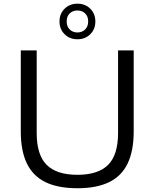

<svg xmlns="http://www.w3.org/2000/svg" viewBox="-20 -1014 840 1044"><path d="M401 9.5Q295 9.5 227 -23.8Q159 -57 126 -125.5Q93 -194 93 -299.5V-740H179.5V-291Q179.5 -171.5 233.8 -117.5Q288 -63.5 401 -63.5Q513.5 -63.5 567.8 -117.5Q622 -171.5 622 -291V-740H707V-299.5Q707 -194 674.2 -125.5Q641.5 -57 573.8 -23.8Q506 9.5 401 9.5ZM401 -800.5Q359 -800.5 331.2 -828Q303.5 -855.5 303.5 -897Q303.5 -939 331.2 -966.5Q359 -994 401 -994Q443.5 -994 471 -966.5Q498.5 -939 498.5 -897Q498.5 -855.5 471 -828Q443.5 -800.5 401 -800.5ZM401 -837.5Q426.5 -837.5 443 -853.8Q459.5 -870 459.5 -897.5Q459.5 -925 443 -941Q426.5 -957 401 -957Q375.5 -957 359 -941Q342.5 -925 342.5 -897.5Q342.5 -870 359 -853.8Q375.5 -837.5 401 -837.5Z"/></svg>

Font: Encode Sans SC Expanded
Style: Regular
Weight: 400
Width: 7
Designer: Multiple Designers
Foundry: Impallari Type
Version: Version 3.002